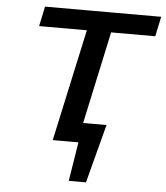

<svg xmlns="http://www.w3.org/2000/svg" viewBox="-57 -709 824 955"><g transform="rotate(5 354.5 -231.5)"><path d="M330 0 351 -98H486L415 0ZM322 195 369 -98H485L408 195ZM225 0 368 -658H489L347 0ZM108 -559 129 -658H709L688 -559Z"/></g></svg>

Font: Ysabeau
Style: Bold Italic
Weight: 700
Italic angle: -12°
Designer: Christian Thalmann (Catharsis Fonts)
Version: Version 2.002